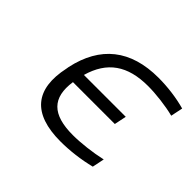

<svg xmlns="http://www.w3.org/2000/svg" viewBox="-119 -685 869 869"><g transform="rotate(45 315.5 -250.0)"><path d="M135 -256 133 -244C97 -78 168 9 347 9C406 9 472 1 531 -14L543 -72C486 -59 416 -51 366 -51C234 -51 180 -105 197 -221H465L477 -279H209C242 -395 319 -449 450 -449C500 -449 568 -441 619 -428L631 -486C578 -501 515 -509 457 -509C278 -509 171 -422 135 -256Z"/></g></svg>

Font: LT Wave Mono Light
Style: Italic
Weight: 300
Designer: Daniel Lyons
Version: Version 2.5 (Glyphs App)